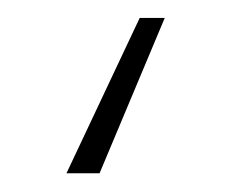

<svg xmlns="http://www.w3.org/2000/svg" viewBox="-20 -1 256 210"><path d="M88.9 188.5H52.7L132.8 18.6H160.2Z"/></svg>

Font: Pretendard Thin
Style: Regular
Weight: 100
Designer: Base glyphs from Inter by Rasmus Andersson; Hangeul glyphs from Noto Sans CJK(Source Han Sans) by Jang Soo-young and Kan
Foundry: Kil Hyung-jin
Version: Version 1.309